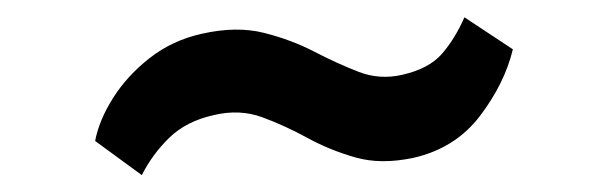

<svg xmlns="http://www.w3.org/2000/svg" viewBox="-20 -414 703 222"><path d="M90 -251Q94.5 -275 110.8 -300.8Q127 -326.5 153.2 -347Q179.5 -367.5 213.5 -375Q253.5 -384 285.2 -376Q317 -368 343.5 -354.2Q370 -340.5 394.5 -331Q419 -321.5 445 -327.5Q476 -334.5 491 -351.8Q506 -369 517 -394L573 -357Q563.5 -317.5 535 -280Q506.5 -242.5 458 -231.5Q420.5 -223.5 390.8 -232Q361 -240.5 335 -254.8Q309 -269 283 -278.5Q257 -288 227.5 -281Q195.5 -274 175.8 -254.8Q156 -235.5 144 -211.5Z"/></svg>

Font: Merriweather Light 18pt
Style: Bold
Weight: 700
Version: Version 2.100